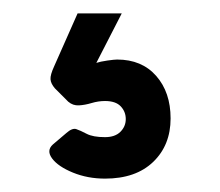

<svg xmlns="http://www.w3.org/2000/svg" viewBox="-20 -47 329 287"><path d="M137 220Q111 220 89 211Q67 202 58 190Q49 178 59 169L79 152Q88 144 94 146Q100 148 109.5 153Q119 158 137 158Q152 158 160 150Q168 142 168 131Q168 120 160.5 112Q153 104 137 104Q127 104 117 107Q107 110 98 110.5Q89 111 82 105L62 85Q56 78 55.5 71.5Q55 65 61 52L96 -27H162L124 47Q130 45 140.5 43.5Q151 42 155 42Q192 42 213.5 66.5Q235 91 235 130Q235 170 209 195Q183 220 137 220Z"/></svg>

Font: Rubik Light ExtraBold
Style: Regular
Weight: 800
Version: Version 2.104